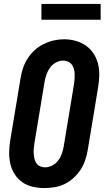

<svg xmlns="http://www.w3.org/2000/svg" viewBox="-20 -945 540 973"><path d="M205 8Q175 8 146 1.5Q117 -5 93.5 -21.5Q70 -38 54.5 -62Q39 -86 32.5 -114.5Q26 -143 26.5 -173.5Q27 -204 32 -234L84 -548Q88 -574 96.5 -599.5Q105 -625 120 -648.5Q135 -672 156 -691Q177 -710 201.5 -722Q226 -734 252 -740Q278 -746 305 -746Q335 -746 363.5 -738Q392 -730 415.5 -713.5Q439 -697 454.5 -673Q470 -649 477 -620.5Q484 -592 483 -561.5Q482 -531 477 -501L425 -187Q421 -161 412.5 -135.5Q404 -110 389.5 -87Q375 -64 354 -44.5Q333 -25 308.5 -13Q284 -1 257.5 3.5Q231 8 205 8ZM208 -97Q227 -97 245 -106.5Q263 -116 275 -132Q287 -148 293.5 -166.5Q300 -185 303 -204L355 -518Q357 -531 358 -544.5Q359 -558 358.5 -571Q358 -584 354.5 -596Q351 -608 343.5 -618Q336 -628 324.5 -633Q313 -638 299 -638Q281 -638 263 -628Q245 -618 233.5 -602Q222 -586 215.5 -567.5Q209 -549 206 -531L154 -217Q152 -204 151 -190.5Q150 -177 151 -164.5Q152 -152 155 -139.5Q158 -127 165 -117Q172 -107 183.5 -102Q195 -97 208 -97ZM190 -845V-925H490V-845Z"/></svg>

Font: Iosevka Curly XBdObl
Style: Regular
Weight: 800
Italic angle: -9°
Monospace: yes
Designer: Belleve Invis
Foundry: Belleve Invis
Version: Version 11.1.0; ttfautohint (v1.8.3)